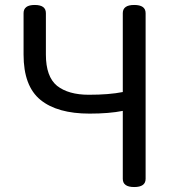

<svg xmlns="http://www.w3.org/2000/svg" viewBox="-20 -754 707 774"><path d="M475 -33V-307Q420 -296 341 -296Q211 -296 143 -351.5Q75 -407 75 -534V-701Q75 -734 120 -734Q165 -734 165 -701V-534Q165 -445 210 -408Q256 -372 338 -372Q420 -372 475 -383V-701Q475 -734 521 -734Q567 -734 567 -701V-33Q567 0 521 0Q475 0 475 -33Z"/></svg>

Font: Raw Maruko Gothic CJK TC
Style: Regular
Weight: 400
Version: Version 1.001